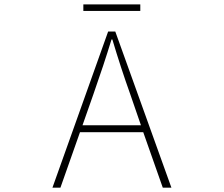

<svg xmlns="http://www.w3.org/2000/svg" viewBox="-20 -872 1040 892"><path d="M631.8 -851.6V-821.3H367.2V-851.6ZM363.3 -290H634.8L585 -434.6Q542 -554.7 502 -688.5H498Q462.9 -573.2 414.1 -434.6ZM736.3 0 645.5 -257.8H351.6L260.7 0H223.6L482.4 -725.6H515.6L776.4 0Z"/></svg>

Font: Gen Shin Gothic Monospace ExtraLight
Style: Regular
Weight: 200
Designer: [Source Han Sans]
Ryoko NISHIZUKA  (kana & ideographs); Paul D. Hunt (Latin, Greek & Cyrillic); Wenlong ZHANG  (bopomofo
Version: Version 1.002.20150607